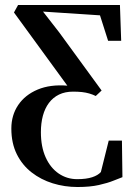

<svg xmlns="http://www.w3.org/2000/svg" viewBox="-20 -532 530 770"><path d="M291 218Q239 218 191.5 203.2Q144 188.5 106.5 159.2Q69 130 47.2 86Q25.5 42 25.5 -16.5Q25.5 -70 53 -110.8Q80.5 -151.5 131 -172.8Q181.5 -194 250 -188.5L36 -482L52.5 -512H461L466 -368.5H413.5L381 -470.5L152.5 -485.5L217.5 -402L387.5 -169L364 -147Q352 -153 338.2 -157Q324.5 -161 308.5 -162.8Q292.5 -164.5 273 -164.5Q241 -164.5 216.8 -152.8Q192.5 -141 176.2 -119.2Q160 -97.5 152 -67.8Q144 -38 144 -2Q144 56.5 163 98.8Q182 141 215.2 163.8Q248.5 186.5 289.5 186.5Q326 186.5 349.5 178.8Q373 171 384.5 158L416 32H469L471 178.5Q458.5 183 435.2 192.5Q412 202 376.5 210Q341 218 291 218Z"/></svg>

Font: Merriweather 120pt Medium
Style: Regular
Weight: 500
Version: Version 2.100